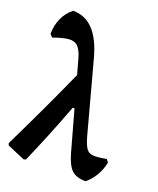

<svg xmlns="http://www.w3.org/2000/svg" viewBox="-142 -823 755 917"><g transform="rotate(20 235.5 -364.0)"><path d="M403.8 7.5Q356.3 7.5 332.3 -15.2Q308.4 -37.9 291.8 -98.1L171.1 -532Q160.1 -571.4 143.4 -588.2Q126.8 -605.1 97.5 -602.8Q68.3 -600.5 18.6 -582.7L5.7 -597.1Q7.3 -687.4 70.1 -737.5Q131.5 -737.5 173.6 -693.1Q215.8 -648.6 239.8 -559.7L338.5 -193.9Q349.1 -156.5 361.1 -139.3Q373 -122 396.4 -120.3Q419.8 -118.7 462.7 -127.4L473.9 -112.8Q466.7 -76.1 448.5 -45.3Q430.2 -14.4 403.8 7.5ZM89.5 10.5 0.4 -27.8 -3.2 -38.5Q55.8 -159.3 105.5 -265.5Q155.1 -371.6 199 -470.1L269.3 -301.6H226.2Q192.7 -212.3 161.5 -136.1Q130.2 -59.9 100.7 7.4Z"/></g></svg>

Font: Alegreya
Style: Regular
Weight: 400
Designer: Juan Pablo del Peral
Foundry: Huerta Tipografica
Version: Version 2.009